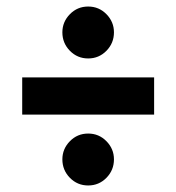

<svg xmlns="http://www.w3.org/2000/svg" viewBox="-20 -584 540 588"><path d="M171 -485Q171 -517 194 -540.5Q217 -564 250 -564Q283 -564 306 -540.5Q329 -517 329 -485Q329 -452 306 -428.5Q283 -405 250 -405Q217 -405 194 -428.5Q171 -452 171 -485ZM48 -233V-347H452V-233ZM171 -96Q171 -128 194 -151.5Q217 -175 250 -175Q283 -175 306 -151.5Q329 -128 329 -96Q329 -63 306 -39.5Q283 -16 250 -16Q217 -16 194 -39.5Q171 -63 171 -96Z"/></svg>

Font: Radio Canada Condensed SemiBold
Style: Regular
Weight: 600
Width: 3
Designer: Charles Daoud, Etienne Aubert Bonn, Alexandre Saumier Demers, Jacques Le Bailly
Foundry: Radio-Canada
Version: Version 2.104; ttfautohint (v1.8.4.7-5d5b);gftools[0.9.28.de